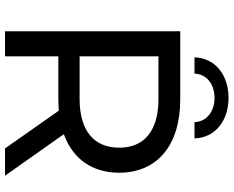

<svg xmlns="http://www.w3.org/2000/svg" viewBox="-103 -830 933 767"><g transform="rotate(90 363.5 -446.5)"><path d="M371 -837C424 -837 466 -807 468 -757H533C530 -841 461 -893 371 -893C281 -893 212 -841 209 -757H274C276 -807 318 -837 371 -837ZM682 0 516 -235C614 -270 670 -348 670 -456C670 -608 560 -700 378 -700H105V0H205V-213H378C393 -213 408 -214 422 -215L573 0ZM375 -298H205V-613H375C503 -613 570 -556 570 -456C570 -356 503 -298 375 -298Z"/></g></svg>

Font: AWKNG-Font Medium
Style: Regular
Weight: 500
Designer: Awakening Church
Foundry: Awakening Church
Version: Version 1.700;PS 001.700;hotconv 1.0.88;makeotf.lib2.5.64775